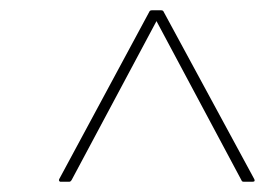

<svg xmlns="http://www.w3.org/2000/svg" viewBox="-20 -703 529 373"><path d="M97 -350Q96 -350 95 -351.5Q94 -353 95 -355L270 -680Q271 -683 275 -683H293Q297 -683 298 -680L474 -355Q475 -353 474.5 -351.5Q474 -350 471 -350H453Q450 -350 449 -353L284 -662L119 -353Q117 -350 115 -350Z"/></svg>

Font: Sofia Sans Thin
Style: Italic
Weight: 250
Italic angle: -9°
Version: Version 4.100-B